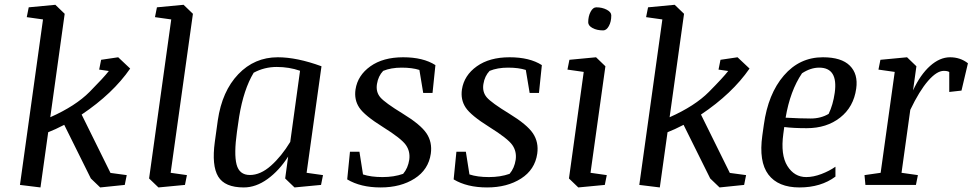

<svg xmlns="http://www.w3.org/2000/svg" viewBox="-20 -783 4119 813"><path d="M508.3 0 404.3 10.7 364.7 -27.3 252 -254.4Q213.4 -234.4 184.1 -223.1L151.4 10.7L64.5 0L162.1 -700.7L93.3 -710.4L101.6 -752L214.4 -762.7L253.9 -724.6L192.9 -286.6Q299.8 -334 359.4 -394Q418.9 -454.1 440.9 -482.4L399.9 -488.3L408.2 -529.8L480.5 -540.5L531.2 -492.7Q458 -386.7 325.7 -297.9L447.8 -50.8L516.6 -41.5Z M644.5 -752 757.3 -762.7 796.9 -724.6 702.6 -51.3 771.5 -41.5 763.2 0 650.9 10.7 611.3 -27.3 705.1 -700.7 636.2 -710.4Z M1250.5 -483.4Q1204.1 -499.5 1151.9 -499.5Q1099.6 -499.5 1054.2 -475.1Q1011.7 -404.8 992.7 -289.1L983.4 -225.1Q970.2 -131.3 981.7 -86.7Q993.2 -42 1038.1 -42Q1083 -42 1127.4 -81.5Q1171.9 -121.1 1209 -182.1ZM1012.2 10.7Q931.6 10.7 903.8 -35.6Q876 -82 889.6 -182.1L902.3 -273.9Q920.4 -397 989 -468.8Q1057.6 -540.5 1156.2 -540.5Q1237.3 -540.5 1341.3 -502.4L1278.3 -51.3L1347.7 -41.5L1339.4 0L1227.1 10.7L1187.5 -27.3L1200.2 -120.1Q1162.1 -60.5 1112.8 -24.9Q1063.5 10.7 1012.2 10.7Z M1450.2 -23.4 1461.9 -140.6H1502L1517.1 -44.4Q1550.8 -33.2 1599.6 -33.2Q1648.4 -33.2 1687 -46.9Q1707.5 -70.8 1712.9 -106.4Q1717.8 -141.6 1698.7 -168.9Q1679.7 -196.3 1601.6 -245.1Q1523.4 -293.9 1501.2 -327.4Q1479 -360.8 1485.4 -404.3Q1494.6 -463.9 1548.3 -502.2Q1602.1 -540.5 1687 -540.5Q1772 -540.5 1823.7 -507.3L1811.5 -389.6H1772L1755.9 -486.8Q1725.6 -496.6 1680.7 -496.6Q1635.7 -496.6 1602.5 -482.9Q1581.5 -460.9 1576.2 -427.2Q1570.8 -393.6 1590.6 -370.6Q1610.4 -347.7 1685.5 -301.8Q1760.7 -255.9 1785.9 -218.5Q1811 -181.2 1804.2 -132.3Q1794.4 -64.5 1735.6 -26.9Q1676.8 10.7 1591.8 10.7Q1506.8 10.7 1450.2 -23.4Z M1900.9 -23.4 1912.6 -140.6H1952.6L1967.8 -44.4Q2001.5 -33.2 2050.3 -33.2Q2099.1 -33.2 2137.7 -46.9Q2158.2 -70.8 2163.6 -106.4Q2168.5 -141.6 2149.4 -168.9Q2130.4 -196.3 2052.2 -245.1Q1974.1 -293.9 1951.9 -327.4Q1929.7 -360.8 1936 -404.3Q1945.3 -463.9 1999 -502.2Q2052.7 -540.5 2137.7 -540.5Q2222.7 -540.5 2274.4 -507.3L2262.2 -389.6H2222.7L2206.5 -486.8Q2176.3 -496.6 2131.3 -496.6Q2086.4 -496.6 2053.2 -482.9Q2032.2 -460.9 2026.9 -427.2Q2021.5 -393.6 2041.3 -370.6Q2061 -347.7 2136.2 -301.8Q2211.4 -255.9 2236.6 -218.5Q2261.7 -181.2 2254.9 -132.3Q2245.1 -64.5 2186.3 -26.9Q2127.4 10.7 2042.5 10.7Q1957.5 10.7 1900.9 -23.4Z M2470.7 -688.5Q2470.7 -713.9 2480.7 -732.9Q2490.7 -752 2504.9 -752Q2529.8 -752 2549.1 -741.9Q2568.4 -731.9 2568.4 -717.8Q2568.4 -690.9 2558.1 -672.6Q2547.9 -654.3 2534.2 -654.3Q2507.3 -654.3 2489 -664.3Q2470.7 -674.3 2470.7 -688.5ZM2391.1 -529.8 2503.9 -540.5 2543.5 -502.4 2480.5 -51.3 2549.3 -41.5 2541 0 2428.7 10.7 2389.2 -27.3 2451.7 -478.5 2382.8 -488.3Z M3130.9 0 3026.9 10.7 2987.3 -27.3 2874.5 -254.4Q2835.9 -234.4 2806.6 -223.1L2773.9 10.7L2687 0L2784.7 -700.7L2715.8 -710.4L2724.1 -752L2836.9 -762.7L2876.5 -724.6L2815.4 -286.6Q2922.4 -334 2981.9 -394Q3041.5 -454.1 3063.5 -482.4L3022.5 -488.3L3030.8 -529.8L3103 -540.5L3153.8 -492.7Q3080.6 -386.7 2948.2 -297.9L3070.3 -50.8L3139.2 -41.5Z M3306.6 -284.7Q3370.6 -281.2 3413.1 -281.2Q3455.6 -281.2 3488.8 -300.8Q3507.3 -338.9 3514.6 -390.1Q3529.3 -496.6 3448.7 -496.6Q3412.6 -496.6 3376 -472.7Q3325.7 -398.4 3306.6 -284.7ZM3464.4 -540.5Q3543 -540.5 3578.6 -504.9Q3614.3 -469.2 3605.5 -407.7Q3594.7 -330.1 3537.6 -285.2Q3480.5 -240.2 3396 -240.2Q3339.8 -240.2 3300.8 -245.1L3296.9 -216.3Q3284.7 -127.4 3314 -80.3Q3343.3 -33.2 3394 -33.2Q3423.8 -33.2 3458 -46.1Q3492.2 -59.1 3517.6 -77.1V-35.2Q3456.1 10.7 3365.2 10.7Q3274.9 10.7 3233.6 -43.9Q3192.4 -98.6 3208 -209.5L3214.4 -254.9Q3232.4 -385.7 3299.1 -463.1Q3365.7 -540.5 3464.4 -540.5Z M4078.6 -515.1 4051.3 -399.4 3999.5 -393.6V-478Q3992.7 -482.9 3976.1 -482.9Q3946.8 -482.9 3909.9 -440.7Q3873 -398.4 3834.5 -317.9L3797.4 -51.3L3866.7 -41.5L3858.4 0H3644.5L3640.6 -41.5L3709 -51.3L3768.6 -478.5L3699.7 -488.3L3708 -529.8L3820.8 -540.5L3860.4 -502.4L3846.2 -400.4Q3877 -466.8 3918.2 -503.7Q3959.5 -540.5 4002.9 -540.5Q4046.4 -540.5 4078.6 -515.1Z"/></svg>

Font: NoticiaText-Italic
Style: Italic
Weight: 400
Italic angle: -8°
Designer: JM Sole
Foundry: JM Sole
Version: Version 1.003